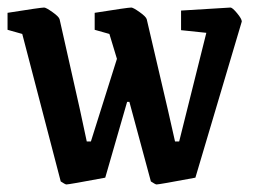

<svg xmlns="http://www.w3.org/2000/svg" viewBox="-22 -478 679 509"><path d="M139 3 37 -388 -2 -399V-444Q86 -458 95 -458Q100 -458 117 -446Q134 -434 136 -427L190 -187L208 -103H219L288 -322L268 -388L229 -399V-444Q317 -458 326 -458Q331 -458 348 -446Q365 -434 367 -427L423 -187L442 -103H453L525 -391L458 -398V-450L589 -458Q594 -458 606.5 -443Q619 -428 619 -421L496 -7Q400 11 393 11Q390 11 378 3L321 -208H315L257 -7Q161 11 154 11Q151 11 139 3Z"/></svg>

Font: Grenze Medium
Style: Regular
Weight: 500
Designer: Renata Polastri
Foundry: Omnibus-Type
Version: Version 1.002; ttfautohint (v1.8)